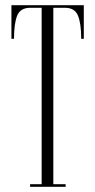

<svg xmlns="http://www.w3.org/2000/svg" viewBox="-20 -720 366 740"><path d="M96 0V-10H140.5V-690H96.5Q58.5 -690 46.2 -659.8Q34 -629.5 34 -570.5H24V-700H303V-570.5H293Q293 -629.5 280.5 -659.8Q268 -690 230.5 -690H185.5V-10H233V0Z"/></svg>

Font: Imbue 100pt ExtraLight
Style: Regular
Weight: 200
Designer: Tyler Finck
Foundry: Etcetera Type Company
Version: Version 1.102; ttfautohint (v1.8.3)